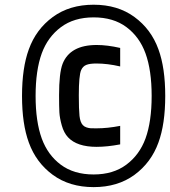

<svg xmlns="http://www.w3.org/2000/svg" viewBox="-20 -863 717 810"><path d="M487 -253.9Q432.3 -243.5 387.4 -243.5Q304.7 -243.5 266.9 -283.9Q249.3 -302.7 240.6 -334Q231.8 -365.2 230.5 -389.3Q229.2 -413.4 229.2 -460.9Q229.2 -555.3 244.1 -593.8Q275.4 -673.2 388 -673.2Q432.3 -673.2 487 -660.8V-582.7Q433.6 -595.1 386.7 -595.1Q358.7 -595.1 344.1 -589.2Q329.4 -583.3 322.3 -567.1Q312.5 -544.9 312.5 -460.9Q312.5 -401 315.4 -374Q318.4 -347 329.4 -335.3Q335.3 -328.8 345.1 -325.5Q354.8 -322.3 363 -321.9Q371.1 -321.6 387.4 -321.6Q433.6 -321.6 487 -332ZM375 -789.7Q292.3 -789.7 237 -748.4Q181.6 -707 156.2 -638Q130.2 -566.4 130.2 -458.3Q130.2 -350.3 156.2 -278.6Q181.6 -209 236.7 -168Q291.7 -127 375 -127Q457.7 -127 513 -168.3Q568.4 -209.6 593.8 -278.6Q619.8 -350.3 619.8 -458.3Q619.8 -566.4 593.8 -638Q568.4 -707.7 513.3 -748.7Q458.3 -789.7 375 -789.7ZM648.4 -654.9Q677.1 -576.8 677.1 -458.3Q677.1 -339.8 648.4 -261.7Q617.8 -177.1 547.2 -125.3Q476.6 -73.6 375 -73.6Q273.4 -73.6 202.8 -125.3Q132.2 -177.1 101.6 -261.7Q72.9 -339.8 72.9 -458.3Q72.9 -576.8 101.6 -654.9Q132.2 -739.6 202.8 -791.3Q273.4 -843.1 375 -843.1Q476.6 -843.1 547.2 -791.3Q617.8 -739.6 648.4 -654.9Z"/></svg>

Font: Monoid
Style: Regular
Weight: 400
Width: 4
Monospace: yes
Designer: Andreas Larsen (@larsenwork)
Version: Version 0.61